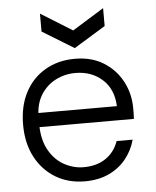

<svg xmlns="http://www.w3.org/2000/svg" viewBox="-52 -756 661 812"><g transform="rotate(-5 278.5 -349.5)"><path d="M276 12Q206 12 152 -20.5Q98 -53 67 -111.5Q36 -170 36 -249Q36 -328 66.5 -386Q97 -444 152 -476Q207 -508 278 -508Q350 -508 401 -475.5Q452 -443 479 -391Q506 -339 506 -279Q506 -269 506 -258Q506 -247 505 -233H90V-293H438Q435 -366 389 -407Q343 -448 275 -448Q230 -448 191 -428Q152 -408 128 -369.5Q104 -331 104 -274V-247Q104 -180 129 -135.5Q154 -91 193.5 -69.5Q233 -48 276 -48Q332 -48 370 -74Q408 -100 424 -146H492Q480 -101 451 -65Q422 -29 378 -8.5Q334 12 276 12ZM282 -553 148 -635V-711L282 -628L416 -711V-635Z"/></g></svg>

Font: Host Grotesk Light
Style: Regular
Weight: 300
Designer: Doukan Karapınar
Foundry: Element Type
Version: Version 1.003